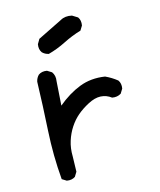

<svg xmlns="http://www.w3.org/2000/svg" viewBox="-77 -727 654 784"><g transform="rotate(-10 250.0 -334.5)"><path d="M136.7 -3.9 117.2 -13.7Q99.6 -114.3 96.7 -217.8Q93.8 -321.3 87.9 -422.9Q89.8 -438.5 99.6 -450.2Q113.3 -461.9 134.8 -460L154.3 -450.2Q168 -434.6 166 -411.1L168 -309.6Q210.9 -352.5 258.3 -376Q305.7 -399.4 364.3 -395.5Q391.6 -385.7 415 -370.1Q426.8 -356.4 424.8 -335L415 -315.4Q399.4 -303.7 377.9 -305.7Q356.4 -319.3 332 -318.4Q307.6 -317.4 280.3 -299.8Q252.9 -282.2 233.9 -262.7Q214.8 -243.2 201.2 -217.8Q187.5 -192.4 180.7 -162.1Q173.8 -131.8 177.7 -96.7L181.6 -33.2L171.9 -13.7Q158.2 -2 136.7 -3.9ZM154.3 -526.4Q138.7 -528.3 127 -538.1Q115.2 -551.8 117.2 -573.2L127 -593.8L226.6 -654.3Q246.1 -668 274.4 -664.1L297.9 -652.3Q309.6 -638.7 307.6 -617.2L297.9 -597.7Q260.7 -583 226.1 -561.5Q191.4 -540 154.3 -526.4Z"/></g></svg>

Font: JasonHandwriting4
Style: Regular
Weight: 400
Version: Version 1.01.21